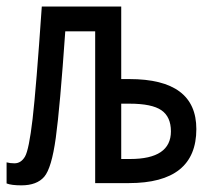

<svg xmlns="http://www.w3.org/2000/svg" viewBox="-20 -556 640 583"><path d="M348.1 -315.9H373Q576.2 -315.9 576.2 -164.1Q576.2 0 371.1 0H269V-460.9H178.2Q162.1 -229.5 149.4 -137.5Q136.7 -45.4 114.3 -19.3Q91.8 6.8 44.9 6.8Q14.6 6.8 0 1V-63Q10.7 -60.1 23.9 -60.1Q43.9 -60.1 55.9 -80.6Q67.9 -101.1 78.9 -194.3Q89.8 -287.6 106.9 -536.1H348.1ZM348.1 -241.2V-73.2H375Q499 -73.2 499 -157.2Q499 -201.2 470.2 -221.2Q441.4 -241.2 373 -241.2Z"/></svg>

Font: Noto Mono
Style: Regular
Weight: 400
Designer: Monotype Design Team
Foundry: Monotype Imaging Inc.
Version: Version 1.00